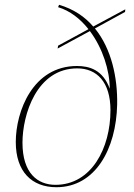

<svg xmlns="http://www.w3.org/2000/svg" viewBox="-20 -773 561 803"><path d="M216 10C378 10 466 -149 470 -336C472 -447 447 -568 377 -654L503 -723L504 -734L370 -662C335 -703 288 -735 227 -753L223 -743C273 -728 316 -694 350 -651L223 -582L221 -570L356 -643C409 -572 439 -479 439 -402C410 -481 354 -497 302 -497C117 -497 46 -307 46 -179C46 -56 112 10 216 10ZM212 0C137 0 74 -49 74 -176C74 -293 133 -487 303 -487C385 -487 442 -430 442 -312C442 -154 363 0 212 0Z"/></svg>

Font: Noto Serif Display Thin
Style: Italic
Weight: 100
Italic angle: -12°
Designer: Monotype Design Team
Foundry: Monotype Imaging Inc.
Version: Version 2.009